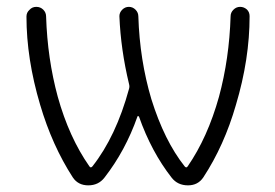

<svg xmlns="http://www.w3.org/2000/svg" viewBox="-20 -565 807 563"><path d="M242.2 -77.1Q246.1 -71.3 251 -77.1Q320.3 -165 358.4 -304.7Q360.4 -311.5 358.4 -318.4Q334 -419.9 330.1 -517.6Q330.1 -528.3 338.4 -536.6Q346.7 -544.9 357.9 -544.9Q369.1 -544.9 377.4 -536.6Q385.7 -528.3 385.7 -516.6Q389.6 -389.6 423.8 -274.4Q461.9 -152.3 521.5 -77.1Q526.4 -71.3 530.3 -77.1Q588.9 -162.1 622.1 -281.2Q652.3 -392.6 656.2 -517.6Q656.2 -528.3 664.6 -536.6Q672.9 -544.9 684.1 -544.9Q695.3 -544.9 704.1 -537.1Q711.9 -529.3 711.9 -517.6Q711.9 -391.6 671.9 -257.8Q637.7 -138.7 576.2 -44.9Q560.5 -21.5 531.2 -21.5Q501 -21.5 483.4 -43.9Q423.8 -120.1 387.7 -222.7Q386.7 -224.6 384.8 -224.6Q382.8 -224.6 382.8 -222.7Q347.7 -123 286.1 -43.9Q268.6 -21.5 238.8 -21.5Q209 -21.5 193.4 -44.9Q132.8 -138.7 97.7 -257.8Q57.6 -392.6 57.6 -516.6Q57.6 -528.3 66.4 -536.1Q74.2 -544.9 86.4 -544.9Q98.6 -544.9 106.9 -536.6Q115.2 -528.3 115.2 -516.6Q119.1 -392.6 149.4 -281.2Q182.6 -162.1 242.2 -77.1Z"/></svg>

Font: irohamaru Light
Style: Regular
Weight: 200
Designer: [Source Han Sans]
Ryoko NISHIZUKA  (kana & ideographs); Paul D. Hunt (Latin, Greek & Cyrillic); Wenlong ZHANG  (bopomofo
Version: Version 1.01